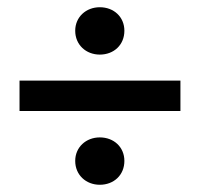

<svg xmlns="http://www.w3.org/2000/svg" viewBox="-20 -595 553 531"><path d="M34 -372V-288H479V-372ZM188 -150C188 -111 218 -84 256 -84C295 -84 324 -111 324 -150C324 -188 295 -215 256 -215C218 -215 188 -188 188 -150ZM256 -444C295 -444 324 -471 324 -510C324 -548 295 -575 256 -575C218 -575 188 -548 188 -510C188 -471 218 -444 256 -444Z"/></svg>

Font: DAIFUKU Sans Semibold
Style: Regular
Weight: 600
Designer: Original font ‘Source Sans 3’ : Paul D. Hunt
Foundry: Daifuku
Version: Version 1.000